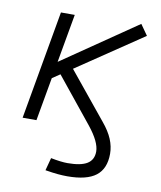

<svg xmlns="http://www.w3.org/2000/svg" viewBox="-85 -598 756 901"><g transform="rotate(10 293.0 -147.5)"><path d="M296.9 234.4Q275.9 234.4 251.5 232.2Q227.1 230 191.4 224.1L207.5 163.6Q256.8 173.3 287.1 173.3Q350.6 173.3 380.6 154.8Q410.6 136.2 410.6 96.7Q410.6 51.3 355.5 -17.6L182.6 -231.4L145.5 -206.5L108.9 0H43L134.3 -517.6H200.2L159.2 -286.6L515.1 -530.3L550.8 -479.5L235.8 -267.1L416 -46.4Q447.8 -8.3 462.2 26.4Q476.6 61 476.6 95.7Q476.6 167 432.9 200.7Q389.2 234.4 296.9 234.4Z"/></g></svg>

Font: Cascadia Code Light
Style: Italic
Weight: 300
Italic angle: -10°
Monospace: yes
Designer: Aaron Bell
Foundry: Saja Typeworks
Version: Version 2404.023; ttfautohint (v1.8.4)